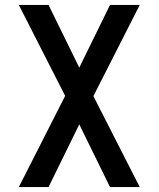

<svg xmlns="http://www.w3.org/2000/svg" viewBox="-20 -540 640 775"><path d="M56 215 243 -153 56 -520H176L300 -267L424 -520H544L357 -152L544 215H424L300 -38L176 215Z"/></svg>

Font: Iosevka Custom SmBdEx
Style: Regular
Weight: 600
Width: 7
Monospace: yes
Designer: Belleve Invis
Foundry: Belleve Invis
Version: Version 11.2.4; ttfautohint (v1.8.4)